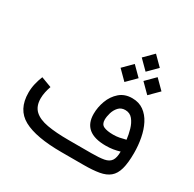

<svg xmlns="http://www.w3.org/2000/svg" viewBox="-179 -1027 1225 1215"><g transform="rotate(30 433.5 -419.5)"><path d="M624 -838.9 689.9 -772.9 624 -707 558.1 -772.9ZM707.5 -715.3 773.4 -649.4 707.5 -583.5 641.6 -649.4ZM540.5 -715.3 606.4 -649.4 540.5 -583.5 474.6 -649.4ZM740.2 -190.4Q716.3 -183.1 691.7 -179.2Q667 -175.3 638.7 -175.3Q472.7 -175.3 472.7 -312Q472.7 -360.8 490.5 -408.7Q508.3 -456.5 544.7 -488.3Q581.1 -520 635.7 -520Q685.1 -520 720 -494.9Q754.9 -469.7 776.6 -427.5Q798.3 -385.3 808.3 -332.5Q818.4 -279.8 818.4 -224.6Q818.4 -151.9 805.9 -107.2Q793.5 -62.5 765.6 -39.3Q737.8 -16.1 691.9 -8.1Q646 0 579.1 0H417.5Q230.5 0 139.4 -49.8Q48.3 -99.6 48.3 -222.2Q48.3 -255.9 55.9 -288.1Q63.5 -320.3 75.7 -350.1L151.4 -321.8Q143.6 -300.3 138.4 -275.9Q133.3 -251.5 133.3 -229.5Q133.3 -172.4 166 -141.8Q198.7 -111.3 262.2 -100.1Q325.7 -88.9 417.5 -88.9H585Q642.6 -88.9 676.5 -95.2Q710.4 -101.6 725.3 -123.3Q740.2 -145 740.2 -190.4ZM645 -259.3Q668 -259.3 689.9 -263.4Q711.9 -267.6 734.9 -273.9Q731 -308.6 720.5 -345.5Q710 -382.3 689.5 -407.7Q668.9 -433.1 634.8 -433.1Q604.5 -433.1 586.2 -412.8Q567.9 -392.6 559.8 -365Q551.8 -337.4 551.8 -314.9Q551.8 -281.7 575.9 -270.5Q600.1 -259.3 645 -259.3Z"/></g></svg>

Font: Vazirmatn FD
Style: Regular
Weight: 400
Designer: Saber Rastikerdar
Foundry: Saber Rastikerdar
Version: Version 33.001